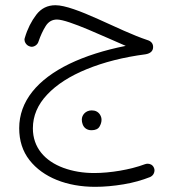

<svg xmlns="http://www.w3.org/2000/svg" viewBox="-20 -430 680 747"><path d="M195.8 -409.7C165 -409.7 140.1 -397.5 121.1 -372.6C102.1 -347.7 86.9 -317.9 76.7 -283.2C75.7 -280.8 75.2 -277.8 75.2 -275.4C75.2 -267.1 82 -253.4 95.7 -249.5C98.1 -248.5 101.1 -248 103.5 -248C112.8 -248 126 -254.9 129.9 -268.6C137.7 -291.5 147 -311.5 157.7 -328.6C168.5 -345.7 183.1 -354 201.7 -354C246.1 -354 391.1 -284.7 469.2 -251.5C385.3 -234.9 312 -211.4 250 -181.6C125.5 -121.1 54.7 -36.1 54.7 68.8C54.7 117.2 67.9 158.7 94.7 192.9C147.5 260.7 241.2 296.9 350.1 296.9C385.7 296.9 422.4 293.5 460.9 287.1C499 280.8 533.2 271 564 258.8C577.6 252.4 581.1 240.7 581.1 232.9C581.1 229.5 580.6 226.6 579.1 223.1C573.7 210 562 207 554.7 207C551.3 207 547.4 207.5 543.5 209C486.3 230.5 407.7 243.2 346.7 243.2C302.7 243.2 262.7 236.3 226.6 223.1C154.3 196.3 107.9 144 107.9 69.3C107.9 21 126.5 -22.9 163.6 -62C200.2 -101.1 252 -134.3 317.9 -161.1C383.8 -188 460 -207.5 546.4 -218.8C565.9 -222.2 575.7 -231.9 575.7 -247.1C575.7 -260.7 567.9 -270 552.7 -274.4C498 -292.5 428.7 -325.7 361.3 -356C293.9 -386.2 232.9 -409.7 195.8 -409.7ZM298.3 35.2C298.3 41.5 299.3 47.4 301.3 52.7C305.2 64.9 315.9 76.7 335.9 76.7C351.1 76.7 361.8 71.8 367.2 62.5C372.6 53.2 375 44.4 375 36.1C375 28.8 373 22.5 369.1 16.1C361.8 4.9 351.1 -0.5 336.9 -0.5C313 -0.5 298.3 17.6 298.3 35.2Z"/></svg>

Font: Mikhak Light
Style: Regular
Weight: 300
Designer: Amin Abedi
Version: Version 3.2